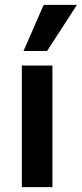

<svg xmlns="http://www.w3.org/2000/svg" viewBox="-20 -771 337 791"><path d="M70 0V-501H196V0ZM77 -561 160 -751H297L174 -561Z"/></svg>

Font: Nunito Sans 7pt Condensed
Style: Bold
Weight: 700
Width: 3
Designer: Vernon Adams
Foundry: Vernon Adams
Version: Version 3.101;gftools[0.9.27]